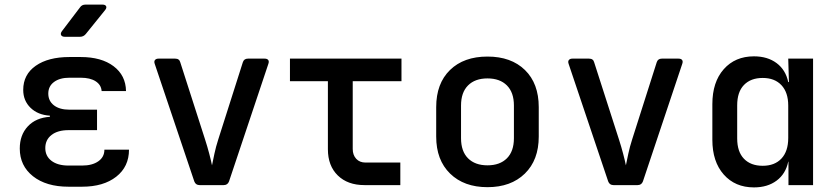

<svg xmlns="http://www.w3.org/2000/svg" viewBox="-20 -805 3640 835"><path d="M337 7H278Q181 7 123.5 -38.5Q66 -84 66 -159Q66 -218 101 -255.5Q136 -293 197 -297V-302Q145 -305 113 -336Q81 -367 81 -414Q81 -481 135.5 -519Q190 -557 282 -557H331Q421 -557 474 -517Q527 -477 528 -409H422Q420 -436 396 -451.5Q372 -467 331 -467H282Q240 -467 215 -448.5Q190 -430 190 -398Q190 -366 214.5 -347Q239 -328 282 -328H402V-239H278Q231 -239 204 -218Q177 -197 177 -161Q177 -126 204 -105.5Q231 -85 278 -85H337Q381 -85 407.5 -103.5Q434 -122 434 -154H541Q541 -80 485.5 -36.5Q430 7 337 7ZM262 -645Q250 -645 246 -652Q242 -659 249 -669L328 -773Q336 -785 352 -785H425Q438 -785 441.5 -778Q445 -771 437 -761L353 -657Q343 -645 328 -645Z M848 0Q831 0 825 -16L653 -527Q649 -538 654 -544Q659 -550 669 -550H742Q760 -550 764 -534L872 -198Q882 -167 890 -136.5Q898 -106 902 -86Q906 -106 912.5 -136.5Q919 -167 929 -198L1036 -534Q1041 -550 1058 -550H1131Q1142 -550 1146.5 -544Q1151 -538 1147 -527L976 -16Q970 0 953 0Z M1565 0Q1492 0 1449 -42Q1406 -84 1406 -156V-452H1241V-550H1726V-452H1514V-157Q1514 -131 1529 -114.5Q1544 -98 1570 -98H1721V0Z M2100 9Q1998 9 1937.5 -50Q1877 -109 1877 -211V-339Q1877 -442 1937 -500.5Q1997 -559 2100 -559Q2203 -559 2263 -500.5Q2323 -442 2323 -339V-211Q2323 -109 2262.5 -50Q2202 9 2100 9ZM2100 -86Q2154 -86 2184.5 -116.5Q2215 -147 2215 -204V-346Q2215 -403 2184.5 -433.5Q2154 -464 2100 -464Q2046 -464 2015.5 -433.5Q1985 -403 1985 -346V-204Q1985 -147 2015.5 -116.5Q2046 -86 2100 -86Z M2648 0Q2631 0 2625 -16L2453 -527Q2449 -538 2454 -544Q2459 -550 2469 -550H2542Q2560 -550 2564 -534L2672 -198Q2682 -167 2690 -136.5Q2698 -106 2702 -86Q2706 -106 2712.5 -136.5Q2719 -167 2729 -198L2836 -534Q2841 -550 2858 -550H2931Q2942 -550 2946.5 -544Q2951 -538 2947 -527L2776 -16Q2770 0 2753 0Z M3259 10Q3177 10 3127.5 -46Q3078 -102 3078 -197V-352Q3078 -448 3127.5 -504Q3177 -560 3259 -560Q3318 -560 3357.5 -530.5Q3397 -501 3408 -448H3411L3408 -550H3516V0H3409V-102H3408Q3397 -49 3357.5 -19.5Q3318 10 3259 10ZM3297 -84Q3349 -84 3378.5 -115.5Q3408 -147 3408 -205V-346Q3408 -403 3378.5 -434.5Q3349 -466 3297 -466Q3245 -466 3215.5 -435.5Q3186 -405 3186 -347V-203Q3186 -145 3215.5 -114.5Q3245 -84 3297 -84Z"/></svg>

Font: Pitagon Sans Mono SemiBold
Style: Regular
Weight: 600
Monospace: yes
Designer: Travis Tran
Foundry: Pitagon
Version: Version 1.001; ttfautohint (v1.8.4.7-5d5b);gftools[0.9.26]